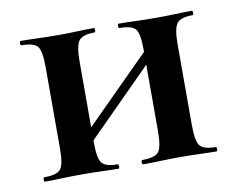

<svg xmlns="http://www.w3.org/2000/svg" viewBox="-53 -453 640 519"><g transform="rotate(-10 267.5 -193.0)"><path d="M129 -36 111 -54 382 -325 400 -308ZM87 -81V-305Q87 -349 77 -361.5Q67 -374 33 -374Q30 -374 30 -380Q30 -386 33 -386Q54 -386 80.5 -385Q107 -384 135 -384Q162 -384 188 -385Q214 -386 234 -386Q236 -386 236 -380Q236 -374 234 -374Q200 -374 190 -360Q180 -346 180 -303V-81Q180 -38 190 -25Q200 -12 234 -12Q236 -12 236 -6Q236 0 234 0Q213 0 187.5 -1Q162 -2 135 -2Q107 -2 80.5 -1Q54 0 32 0Q29 0 29 -6Q29 -12 32 -12Q67 -12 77 -25Q87 -38 87 -81ZM356 -81V-305Q356 -349 346 -361.5Q336 -374 302 -374Q299 -374 299 -380Q299 -386 302 -386Q323 -386 349.5 -385Q376 -384 404 -384Q431 -384 457 -385Q483 -386 503 -386Q505 -386 505 -380Q505 -374 503 -374Q469 -374 459 -360Q449 -346 449 -303V-81Q449 -38 459 -25Q469 -12 503 -12Q505 -12 505 -6Q505 0 503 0Q482 0 456.5 -1Q431 -2 404 -2Q376 -2 349 -1Q322 0 301 0Q298 0 298 -6Q298 -12 301 -12Q336 -12 346 -25Q356 -38 356 -81Z"/></g></svg>

Font: Cormorant
Style: Bold
Weight: 700
Designer: Christian Thalmann (Catharsis Fonts)
Foundry: Catharsis Fonts
Version: Version 4.000